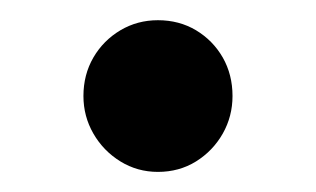

<svg xmlns="http://www.w3.org/2000/svg" viewBox="-20 -345 314 191"><path d="M137.1 -174Q116.7 -174 99.8 -184.4Q82.8 -194.9 72.9 -212.1Q63 -229.3 63 -249.5Q63 -270.7 72.9 -287.8Q82.8 -304.8 99.8 -314.9Q116.7 -324.9 137.1 -324.9Q158.2 -324.9 175 -314.9Q191.8 -304.8 201.6 -287.8Q211.3 -270.7 211.3 -249.5Q211.3 -229.3 201.6 -212.1Q191.8 -194.9 175 -184.4Q158.2 -174 137.1 -174Z"/></svg>

Font: Fraunces SuperSoft 9pt
Style: Regular
Weight: 900
Version: Version 1.000;[b76b70a41]